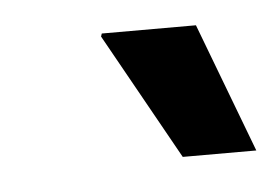

<svg xmlns="http://www.w3.org/2000/svg" viewBox="-27 -754 282 195"><g transform="rotate(-5 114.0 -657.0)"><path d="M153 -591 81 -720 82 -723H178L228 -591Z"/></g></svg>

Font: Archivo SemiCondensed Medium
Style: Italic
Weight: 500
Width: 4
Italic angle: -10°
Designer: Hector Gatti
Foundry: Omnibus-Type
Version: Version 2.001